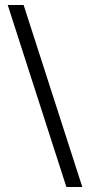

<svg xmlns="http://www.w3.org/2000/svg" viewBox="-20 -720 361 772"><path d="M311 32 75 -700H11L247 32Z"/></svg>

Font: Sibila
Style: Regular
Weight: 400
Designer: Stefan Peev
Foundry: Context Ltd
Version: Version 1.000